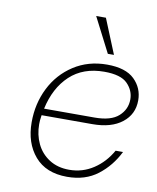

<svg xmlns="http://www.w3.org/2000/svg" viewBox="-85 -822 733 894"><g transform="rotate(10 281.5 -375.5)"><path d="M87 -217Q87 -305 124 -379Q161 -453 229.5 -497.5Q298 -542 387 -542Q475 -542 516.5 -501.5Q558 -461 558 -403Q558 -337 507 -297Q456 -257 367 -257H127L126 -250Q123 -232 123 -214Q123 -164 143 -122Q163 -80 202.5 -54.5Q242 -29 297 -29Q360 -29 411.5 -63Q463 -97 495 -154H530Q496 -85 437.5 -40Q379 5 293 5Q193 5 140 -57Q87 -119 87 -217ZM372 -289Q449 -289 485 -321.5Q521 -354 521 -401Q521 -443 489.5 -475Q458 -507 380 -507Q280 -507 217.5 -448.5Q155 -390 133 -289ZM297 -756H343L410 -592H381Z"/></g></svg>

Font: Be Vietnam Thin
Style: Italic
Weight: 250
Italic angle: -9°
Designer: Gabriel Lam
Foundry: TypeRant
Version: Version 3.000